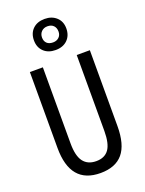

<svg xmlns="http://www.w3.org/2000/svg" viewBox="-180 -1072 883 1167"><g transform="rotate(-20 261.0 -488.5)"><path d="M455 -224Q455 -104 407 -47Q359 10 262 10Q67 10 67 -223V-714H151V-222Q151 -141 179 -104Q207 -67 262 -67Q317 -67 343.5 -104Q370 -141 370 -223V-714H455ZM156 -886Q156 -932 184.5 -959.5Q213 -987 261 -987Q307 -987 336.5 -960Q366 -933 366 -888Q366 -842 337.5 -814Q309 -786 261 -786Q213 -786 184.5 -813.5Q156 -841 156 -886ZM315 -886Q315 -910 301 -924.5Q287 -939 262 -939Q238 -939 223 -924Q208 -909 208 -886Q208 -862 222 -848.5Q236 -835 262 -835Q285 -835 300 -849Q315 -863 315 -886Z"/></g></svg>

Font: Noto Sans UI Cond
Style: Regular
Weight: 400
Width: 3
Designer: Monotype Design Team
Foundry: Monotype Imaging Inc.
Version: Version 1.001